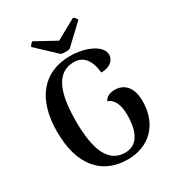

<svg xmlns="http://www.w3.org/2000/svg" viewBox="-213 -1030 1073 1172"><g transform="rotate(-30 323.0 -444.5)"><path d="M371 -749 506 -876C505 -882 492 -899 483 -903L340 -824L196 -903C188 -899 175 -882 173 -876L308 -749C320 -744 359 -743 371 -749ZM343 14C489 14 597 -83 597 -250C597 -351 547 -395 483 -395C451 -395 421 -383 410 -357C461 -337 474 -281 474 -222C474 -144 455 -30 349 -30C235 -30 183 -136 183 -348C183 -560 236 -666 352 -666C415 -666 456 -622 466 -527C529 -526 562 -561 562 -597C562 -666 453 -710 350 -710C162 -710 51 -580 51 -348C51 -117 157 14 343 14Z"/></g></svg>

Font: Arima Koshi ExtraBold
Style: Regular
Weight: 800
Designer: Joana Correia and Natanael Gama
Foundry: NDISCOVER
Version: Version 1.019;PS 001.019;hotconv 1.0.88;makeotf.lib2.5.64775